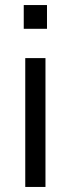

<svg xmlns="http://www.w3.org/2000/svg" viewBox="-20 -740 280 760"><path d="M80 0V-510H160V0ZM74 -626V-720H166V-626Z"/></svg>

Font: Instrument Sans
Style: Regular
Weight: 400
Designer: Rodrigo Fuenzalida
Foundry: fragTYPE
Version: Version 1.000;gftools[0.9.28]